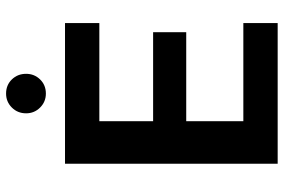

<svg xmlns="http://www.w3.org/2000/svg" viewBox="-171 -763 934 632"><g transform="rotate(-90 296.0 -447.0)"><path d="M73 0V-700H536V-587H213V-410H506V-301H213V-113H536V0ZM304 -763Q277 -763 258 -782Q239 -801 239 -828Q239 -856 258 -875Q277 -894 304 -894Q332 -894 350.5 -875Q369 -856 369 -828Q369 -801 350.5 -782Q332 -763 304 -763Z"/></g></svg>

Font: DM Sans 10pt ExtraBold
Style: Regular
Weight: 800
Version: Version 4.004;gftools[0.9.30]